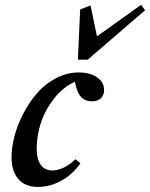

<svg xmlns="http://www.w3.org/2000/svg" viewBox="-20 -755 615 787"><path d="M299.3 -510.3 308.6 -716.3 351.1 -732.9 377.4 -606 558.6 -735.4 574.7 -712.9 339.4 -510.3ZM135.3 11.2Q83 11.2 55.2 -21Q27.3 -53.2 27.3 -110.8Q27.3 -150.4 39.3 -196.5Q51.3 -242.7 75.4 -289.1Q99.6 -335.4 131.8 -373Q164.1 -410.6 209 -434.3Q253.9 -458 303.2 -458Q349.1 -458 377.9 -438Q406.7 -418 406.7 -386.2Q406.7 -365.2 393.8 -352.5Q380.9 -339.8 356.4 -339.8Q328.1 -339.8 311.5 -358.6Q294.9 -377.4 287.1 -419.9Q237.3 -397.5 200.7 -350.1Q164.1 -302.7 147.2 -250.2Q130.4 -197.8 130.4 -147Q130.4 -103.5 146.7 -79.8Q163.1 -56.2 195.3 -56.2Q216.3 -56.2 241.9 -68.4Q267.6 -80.6 289.1 -102.5L309.6 -85.9Q279.3 -41.5 232.7 -15.1Q186 11.2 135.3 11.2Z"/></svg>

Font: Elstob 8pt SemiBold
Style: Italic
Weight: 600
Italic angle: -20°
Designer: Peter S. Baker
Version: Version 1.015